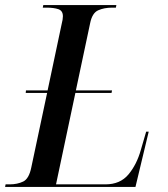

<svg xmlns="http://www.w3.org/2000/svg" viewBox="-44 -734 661 754"><path d="M-24 0 -22 -10H-6Q24 -10 47 -21Q70 -32 79 -77L141 -369H57L58 -379H143L198 -639Q203 -658 203 -670Q203 -692 185 -698Q167 -704 139 -704H124L126 -714H413L411 -704H396Q365 -704 341.5 -693.5Q318 -683 310 -643L254 -379H396L394 -369H252L176 -10H370Q428 -10 460.5 -49Q493 -88 509 -145L530 -217H540L488 0Z"/></svg>

Font: Noto Serif Display SemiCondensed Medium
Style: Italic
Weight: 500
Width: 4
Italic angle: -12°
Designer: Monotype Design Team
Foundry: Monotype Imaging Inc.
Version: Version 2.009